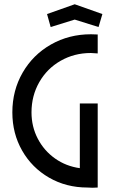

<svg xmlns="http://www.w3.org/2000/svg" viewBox="-20 -881 537 902"><path d="M391 0Q291 0 210.5 -46.5Q130 -93 84 -173.5Q38 -254 38 -353Q38 -456 86.5 -540Q135 -624 219.5 -672Q304 -720 407 -720Q428 -720 439 -719V-630Q417 -632 407 -632Q329 -632 265 -595.5Q201 -559 164.5 -495Q128 -431 128 -353Q128 -286 157.5 -229.5Q187 -173 238.5 -136.5Q290 -100 355 -91V-395H439V0Q414 2 391 0ZM201 -815 331 -861 461 -815 443 -754 331 -789 218 -754Z"/></svg>

Font: Lineal
Style: Regular
Weight: 400
Designer: Created by Frank Adebiaye with contributions from Anton Moglia & Ariel Martín Pérez
Created by Frank ADEBIAYE with FontF
Foundry: Velvetyne Type Foundry
Version: Version 2.000